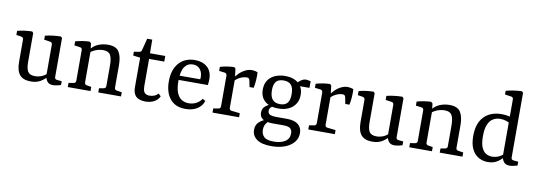

<svg xmlns="http://www.w3.org/2000/svg" viewBox="-63 -1067 4688 1680"><g transform="rotate(10 2281.5 -227.0)"><path d="M362 -66Q336 -34 301 -13Q266 8 215 8Q146 8 115.5 -29Q85 -66 85 -143V-340Q85 -359 66 -364L21 -371V-407Q51 -416 86 -420Q121 -424 152 -425L163 -413V-157Q163 -98 179.5 -71Q196 -44 243 -44Q273 -44 301 -55Q329 -66 353 -90ZM482 -7Q469 -3 449 1.5Q429 6 411 6Q377 6 361 -14.5Q345 -35 341 -66V-341Q341 -361 322 -364L268 -372V-408Q299 -416 337.5 -420.5Q376 -425 408 -425L419 -413V-69Q419 -56 424.5 -51Q430 -46 440 -45L482 -41Z M814 0V-37L854 -44Q863 -46 868.5 -51Q874 -56 874 -67V-252Q874 -312 857.5 -342Q841 -372 794 -372Q757 -372 723.5 -358Q690 -344 663 -317L666 -348Q698 -392 740 -409Q782 -426 827 -426Q899 -426 925 -384Q951 -342 951 -266V-67Q951 -47 971 -44L1016 -37V0ZM543 0V-37L587 -44Q607 -47 607 -67V-340Q607 -359 588 -362L537 -369V-405Q567 -414 600.5 -419Q634 -424 663 -425L677 -412L685 -340V-67Q685 -47 704 -44L745 -37V0Z M1122 -363 1059 -371V-405L1105 -412Q1115 -414 1120 -418.5Q1125 -423 1127 -432L1154 -537H1199L1200 -416H1336V-366H1201V-129Q1201 -81 1216.5 -65.5Q1232 -50 1260 -50Q1283 -50 1302.5 -58Q1322 -66 1336 -82L1358 -61Q1342 -27 1308.5 -10Q1275 7 1233 7Q1203 7 1177.5 -2Q1152 -11 1137 -35Q1122 -59 1122 -103Z M1405 -202Q1405 -307 1457.5 -366.5Q1510 -426 1599 -426Q1667 -426 1709 -389Q1751 -352 1751 -281Q1751 -271 1750 -256.5Q1749 -242 1747 -230H1462V-268H1672Q1673 -273 1673.5 -277Q1674 -281 1674 -287Q1674 -330 1651.5 -357.5Q1629 -385 1588 -385Q1541 -385 1514 -346Q1487 -307 1487 -220Q1487 -154 1503 -115.5Q1519 -77 1546.5 -60.5Q1574 -44 1610 -44Q1645 -44 1675.5 -60Q1706 -76 1724 -104L1749 -89Q1736 -44 1693.5 -17Q1651 10 1588 10Q1526 10 1485.5 -17.5Q1445 -45 1425 -92.5Q1405 -140 1405 -202Z M1953 -321Q1966 -345 1989.5 -369.5Q2013 -394 2043.5 -410Q2074 -426 2106 -426Q2117 -426 2131.5 -423Q2146 -420 2156 -415Q2158 -385 2155.5 -346.5Q2153 -308 2146 -276H2109L2098 -333Q2095 -345 2089.5 -350Q2084 -355 2073 -355Q2044 -355 2013 -340.5Q1982 -326 1957 -295ZM1971 -322V-67Q1971 -46 1992 -44L2065 -36V0H1829V-37L1873 -44Q1893 -47 1893 -67V-338Q1893 -360 1873 -363L1823 -369V-405Q1852 -414 1885.5 -419Q1919 -424 1948 -425L1960 -413Z M2614 45Q2614 92 2584.5 127Q2555 162 2504 181Q2453 200 2386 200Q2299 200 2256 168.5Q2213 137 2213 85Q2213 40 2242 14.5Q2271 -11 2313 -25L2336 -18Q2317 -3 2303 18Q2289 39 2289 72Q2289 109 2312.5 133Q2336 157 2400 157Q2461 157 2499.5 133Q2538 109 2538 60Q2538 33 2522 17.5Q2506 2 2459 2H2366Q2308 2 2277.5 -16Q2247 -34 2247 -74Q2247 -111 2271.5 -131Q2296 -151 2326 -162L2345 -147Q2329 -140 2319.5 -128.5Q2310 -117 2310 -99Q2310 -77 2329 -68Q2348 -59 2392 -59H2481Q2547 -59 2580.5 -31.5Q2614 -4 2614 45ZM2562 -286Q2562 -217 2515 -176Q2468 -135 2388 -135Q2339 -135 2303 -151Q2267 -167 2247 -198Q2227 -229 2227 -275Q2227 -326 2250.5 -359.5Q2274 -393 2314 -409.5Q2354 -426 2402 -426Q2474 -426 2518 -389Q2562 -352 2562 -286ZM2307 -283Q2307 -230 2328.5 -202.5Q2350 -175 2398 -175Q2440 -175 2461.5 -199Q2483 -223 2483 -279Q2483 -335 2461 -360Q2439 -385 2393 -385Q2369 -385 2349.5 -376.5Q2330 -368 2318.5 -346Q2307 -324 2307 -283ZM2522 -360 2502 -376Q2523 -398 2543.5 -412Q2564 -426 2586 -426Q2595 -426 2606 -423.5Q2617 -421 2627 -419V-360Z M2804 -321Q2817 -345 2840.5 -369.5Q2864 -394 2894.5 -410Q2925 -426 2957 -426Q2968 -426 2982.5 -423Q2997 -420 3007 -415Q3009 -385 3006.5 -346.5Q3004 -308 2997 -276H2960L2949 -333Q2946 -345 2940.5 -350Q2935 -355 2924 -355Q2895 -355 2864 -340.5Q2833 -326 2808 -295ZM2822 -322V-67Q2822 -46 2843 -44L2916 -36V0H2680V-37L2724 -44Q2744 -47 2744 -67V-338Q2744 -360 2724 -363L2674 -369V-405Q2703 -414 2736.5 -419Q2770 -424 2799 -425L2811 -413Z M3396 -66Q3370 -34 3335 -13Q3300 8 3249 8Q3180 8 3149.5 -29Q3119 -66 3119 -143V-340Q3119 -359 3100 -364L3055 -371V-407Q3085 -416 3120 -420Q3155 -424 3186 -425L3197 -413V-157Q3197 -98 3213.5 -71Q3230 -44 3277 -44Q3307 -44 3335 -55Q3363 -66 3387 -90ZM3516 -7Q3503 -3 3483 1.5Q3463 6 3445 6Q3411 6 3395 -14.5Q3379 -35 3375 -66V-341Q3375 -361 3356 -364L3302 -372V-408Q3333 -416 3371.5 -420.5Q3410 -425 3442 -425L3453 -413V-69Q3453 -56 3458.5 -51Q3464 -46 3474 -45L3516 -41Z M3848 0V-37L3888 -44Q3897 -46 3902.5 -51Q3908 -56 3908 -67V-252Q3908 -312 3891.5 -342Q3875 -372 3828 -372Q3791 -372 3757.5 -358Q3724 -344 3697 -317L3700 -348Q3732 -392 3774 -409Q3816 -426 3861 -426Q3933 -426 3959 -384Q3985 -342 3985 -266V-67Q3985 -47 4005 -44L4050 -37V0ZM3577 0V-37L3621 -44Q3641 -47 3641 -67V-340Q3641 -359 3622 -362L3571 -369V-405Q3601 -414 3634.5 -419Q3668 -424 3697 -425L3711 -412L3719 -340V-67Q3719 -47 3738 -44L3779 -37V0Z M4275 8Q4230 8 4193 -13Q4156 -34 4133.5 -78.5Q4111 -123 4111 -196Q4111 -273 4137.5 -324Q4164 -375 4212 -400.5Q4260 -426 4323 -426Q4354 -426 4381.5 -420.5Q4409 -415 4424 -409L4408 -356Q4398 -366 4373 -374.5Q4348 -383 4319 -383Q4285 -383 4257 -367Q4229 -351 4212 -313Q4195 -275 4195 -208Q4195 -144 4210 -109Q4225 -74 4249.5 -59.5Q4274 -45 4303 -45Q4334 -45 4360.5 -56.5Q4387 -68 4407 -87L4418 -70Q4397 -39 4361.5 -15.5Q4326 8 4275 8ZM4475 -642V-69Q4475 -56 4480.5 -51Q4486 -46 4496 -45L4538 -41V-7Q4525 -3 4505 1.5Q4485 6 4468 6Q4433 6 4417 -15Q4401 -36 4397 -66V-570Q4397 -589 4378 -592L4322 -600V-633Q4353 -642 4392.5 -647.5Q4432 -653 4463 -654Z"/></g></svg>

Font: Yrsa
Style: Regular
Weight: 400
Designer: Anna Giedrys (Yrsa+Rasa design), David Brezina (Yrsa art-direction, Rasa art-direction, design)
Foundry: Rosetta Type Foundry
Version: Version 2.004